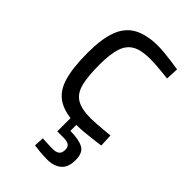

<svg xmlns="http://www.w3.org/2000/svg" viewBox="-221 -586 879 879"><g transform="rotate(45 218.0 -146.5)"><path d="M257.4 10.2Q178 10.2 132.9 -16.1Q87.8 -42.4 69.5 -101.7Q51.2 -161 51.2 -258.6Q51.2 -350 71.8 -405Q92.4 -460 138.5 -485.1Q184.6 -510.2 258.6 -510.2Q275.4 -510.2 299.9 -507.9Q324.4 -505.6 350 -502.1Q375.6 -498.6 394.6 -495.4L391.8 -433.6Q374.8 -435.6 352.8 -437.7Q330.8 -439.8 309.5 -441.3Q288.2 -442.8 274.2 -442.8Q216.7 -442.8 185 -424.8Q153.3 -406.9 140.6 -366.4Q128 -325.9 128 -258.6Q128 -184.6 139 -140.4Q150.1 -96.1 181.5 -76.6Q212.9 -57.2 274.6 -57.2Q288.6 -57.2 309.7 -58.7Q330.8 -60.2 353.4 -62.2Q376 -64.2 393 -65.8L395.8 -3.6Q375.8 -0.8 349.8 2.4Q323.8 5.6 299 7.9Q274.2 10.2 257.4 10.2ZM266.4 217.1Q242.8 217.1 218.7 214.8Q194.6 212.5 180.6 210.3L183.4 162.2Q189.8 162.8 202.3 163.4Q214.8 164 228 164.5Q241.3 165 249.3 165Q270.5 165 281.9 156.4Q293.3 147.8 293.3 127Q293.3 108 281.9 100.5Q270.5 93 249.3 93H207.4V-1H248.4V49Q303.8 49.4 331.9 64.4Q360.1 79.4 360.1 127Q360.1 174.2 334.2 195.7Q308.4 217.1 266.4 217.1Z"/></g></svg>

Font: Titillium Web
Style: Bold
Weight: 700
Designer: Mohamed Gaber, Accademia di Belle Arti di Urbino
Foundry: Kief Type Foundry, Accademia di Belle Arti di Urbino
Version: Version 3.000